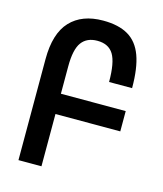

<svg xmlns="http://www.w3.org/2000/svg" viewBox="-109 -805 753 887"><g transform="rotate(15 267.5 -362.0)"><path d="M173 -347H483V-250H173V0H63V-483Q63 -606 118.5 -665Q174 -724 275 -724Q349 -724 395 -697Q441 -670 462.5 -611.5Q484 -553 484 -457H374Q374 -550 350.5 -588.5Q327 -627 273 -627Q223 -627 198 -593Q173 -559 173 -478Z"/></g></svg>

Font: Noto Sans Armenian Medium Cond
Style: Regular
Weight: 500
Width: 3
Designer: Monotype Design team
Foundry: Monotype Imaging Inc.
Version: Version 1.000